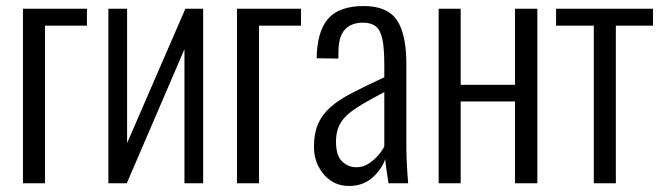

<svg xmlns="http://www.w3.org/2000/svg" viewBox="-20 -607 2190 636"><path d="M56 0V-578H268V-522H129V0Z M339 0V-578H401V-133L594 -578H653V0H591V-444L400 0Z M765 0V-578H977V-522H838V0Z M1136 9Q1102 9 1076 -8.5Q1050 -26 1035 -55.5Q1020 -85 1020 -120Q1020 -164 1033 -195Q1046 -226 1073 -250.5Q1100 -275 1145 -298.5Q1190 -322 1253 -351V-392Q1253 -445 1247 -475.5Q1241 -506 1225.5 -519Q1210 -532 1181 -532Q1159 -532 1140.5 -523Q1122 -514 1111.5 -492.5Q1101 -471 1101 -433V-413L1029 -414Q1030 -502 1066.5 -544.5Q1103 -587 1185 -587Q1263 -587 1294.5 -540.5Q1326 -494 1326 -396V-115Q1326 -100 1327 -76.5Q1328 -53 1329.5 -32Q1331 -11 1332 0H1267Q1264 -19 1260.5 -42.5Q1257 -66 1256 -80Q1244 -45 1213 -18Q1182 9 1136 9ZM1160 -53Q1182 -53 1199.5 -64Q1217 -75 1231 -90.5Q1245 -106 1253 -122V-302Q1211 -280 1180.5 -262Q1150 -244 1131 -227Q1112 -210 1102.5 -188.5Q1093 -167 1093 -138Q1093 -92 1113 -72.5Q1133 -53 1160 -53Z M1433 0V-578H1506V-326H1686V-578H1760V0H1686V-271H1506V0Z M1947 0V-522H1822V-578H2143V-522H2020V0Z"/></svg>

Font: Oswald Light
Style: Regular
Weight: 300
Designer: Vernon Adams
Foundry: Vernon Adams
Version: Version 4.103;gftools[0.9.33.dev8+g029e19f]